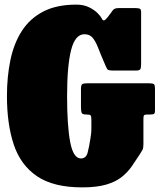

<svg xmlns="http://www.w3.org/2000/svg" viewBox="-20 -790 695 830"><path d="M358.5 -430H624.5Q641.5 -430 645.8 -425.8Q650 -421.5 650 -404V-313Q650 -300.5 645.8 -297.8Q641.5 -295 628.5 -295H618.5Q607 -295 603.5 -292.2Q600 -289.5 600 -278V-167Q600 -150 596.2 -142.8Q592.5 -135.5 586 -125.5Q568 -97.5 550 -71.5Q532 -45.5 506 -24.8Q480 -4 439 8Q398 20 335 20Q211 20 140 -28.2Q69 -76.5 39.5 -165Q10 -253.5 10 -375Q10 -458.5 25 -530.5Q40 -602.5 74.5 -656.2Q109 -710 166.8 -740Q224.5 -770 310 -770Q341.5 -770 364.5 -758.8Q387.5 -747.5 401.2 -733.8Q415 -720 418.5 -712.5Q424.5 -699.5 430.8 -702.2Q437 -705 446.5 -717L468 -746Q475 -755 491.5 -755H566.5Q579.5 -755 584.8 -752.2Q590 -749.5 590 -737V-514.5Q590 -498 587 -491.5Q584 -485 567.5 -485H469.5Q448 -485 444.2 -490.5Q440.5 -496 434.5 -510Q416 -553 404.5 -582.5Q393 -612 380.2 -627Q367.5 -642 345 -642Q304.5 -642 287.2 -573Q270 -504 270 -375Q270 -246 283.5 -175.5Q297 -105 330 -105Q352 -105 358.8 -130Q365.5 -155 371 -192Q372.5 -203.5 373.8 -212.2Q375 -221 375 -237V-272Q375 -286.5 372 -290.8Q369 -295 354.5 -295H352.5Q335.5 -295 332.8 -302.8Q330 -310.5 330 -326V-405Q330 -423 335.8 -426.5Q341.5 -430 358.5 -430Z"/></svg>

Font: Besley* Condensed Fatface
Style: Regular
Weight: 900
Width: 3
Designer: Owen Earl
Foundry: indestructible type*
Version: Version 3.000; ttfautohint (v1.8.3)